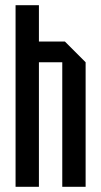

<svg xmlns="http://www.w3.org/2000/svg" viewBox="-20 -720 390 740"><path d="M40 0V-700H130V-560H230L310 -480V0H220V-480H130V0Z"/></svg>

Font: Tektur Condensed
Style: Regular
Weight: 400
Width: 3
Designer: Adam Jagosz
Foundry: Adam Jagosz
Version: Version 1.005;gftools[0.9.30]